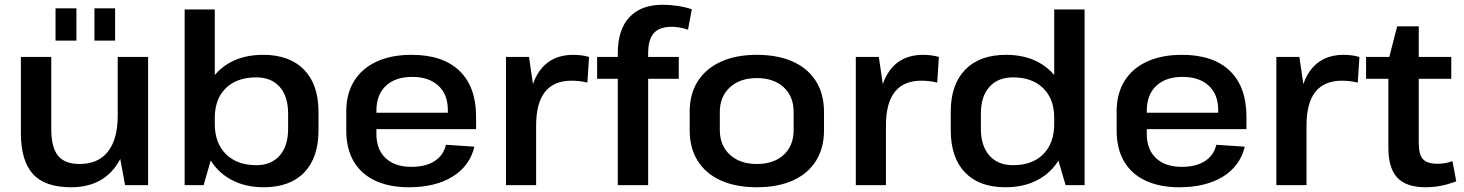

<svg xmlns="http://www.w3.org/2000/svg" viewBox="-20 -780 6169 809"><path d="M196 -236Q196 -159 224.5 -124Q253 -89 315 -89Q394 -89 435 -141.5Q476 -194 476 -293L525 -369V-301Q525 -151 461.5 -71Q398 9 279 9Q170 9 119 -46.5Q68 -102 68 -220V-540H196ZM604 0H507L476 -168V-540H604ZM302 -745V-609H214V-745ZM465 -745V-609H378V-745Z M1091 9Q1013 9 954 -23Q895 -55 862.5 -113Q830 -171 829 -249V-295Q830 -373 862 -430Q894 -487 952 -518Q1010 -549 1089 -549Q1200 -549 1261 -486.5Q1322 -424 1322 -309V-231Q1322 -116 1262 -53.5Q1202 9 1091 9ZM758 -740H885V-163L838 0H758ZM1060 -84Q1123 -84 1158.5 -124.5Q1194 -165 1194 -237V-301Q1194 -374 1158.5 -414Q1123 -454 1060 -454Q978 -454 931.5 -408.5Q885 -363 885 -283V-258Q885 -177 932 -130.5Q979 -84 1060 -84Z M1703 9Q1620 9 1560.5 -19Q1501 -47 1470 -100.5Q1439 -154 1439 -230V-310Q1439 -385 1472 -438.5Q1505 -492 1567 -520.5Q1629 -549 1714 -549Q1846 -549 1916 -481.5Q1986 -414 1986 -288V-236H1542V-305H1885L1867 -278V-316Q1867 -382 1827 -419Q1787 -456 1717 -456Q1646 -456 1606 -418.5Q1566 -381 1566 -313V-216Q1566 -150 1605 -113.5Q1644 -77 1713 -77Q1774 -77 1811.5 -101.5Q1849 -126 1859 -170L1979 -162Q1959 -80 1886.5 -35.5Q1814 9 1703 9Z M2112 -540H2209L2239 -335V0H2112ZM2206 -286Q2206 -416 2254.5 -482.5Q2303 -549 2395 -549Q2411 -549 2428 -547Q2445 -545 2462 -540L2455 -432Q2423 -440 2388 -440Q2314 -440 2276.5 -393Q2239 -346 2239 -251Z M2583 -555Q2583 -655 2632 -707.5Q2681 -760 2773 -760Q2802 -760 2835.5 -755Q2869 -750 2895 -741L2879 -655Q2861 -661 2844 -664Q2827 -667 2810 -667Q2759 -667 2735 -640.5Q2711 -614 2711 -555V0H2583ZM2496 -540H2840V-448H2496Z M3169 9Q3081 9 3017.5 -19.5Q2954 -48 2920 -102Q2886 -156 2886 -231V-309Q2886 -384 2920 -437.5Q2954 -491 3017.5 -520Q3081 -549 3169 -549Q3257 -549 3320.5 -520.5Q3384 -492 3418 -438Q3452 -384 3452 -309V-231Q3452 -156 3418 -102Q3384 -48 3320.5 -19.5Q3257 9 3169 9ZM3169 -89Q3240 -89 3282 -127.5Q3324 -166 3324 -232V-308Q3324 -374 3282 -412.5Q3240 -451 3169 -451Q3098 -451 3055.5 -412Q3013 -373 3013 -308V-232Q3013 -167 3055.5 -128Q3098 -89 3169 -89Z M3586 -540H3683L3713 -335V0H3586ZM3680 -286Q3680 -416 3728.5 -482.5Q3777 -549 3869 -549Q3885 -549 3902 -547Q3919 -545 3936 -540L3929 -432Q3897 -440 3862 -440Q3788 -440 3750.5 -393Q3713 -346 3713 -251Z M4216 9Q4106 9 4046 -53.5Q3986 -116 3986 -231V-309Q3986 -424 4047 -486.5Q4108 -549 4219 -549Q4297 -549 4355 -518Q4413 -487 4445.5 -430Q4478 -373 4478 -295V-249Q4478 -171 4445.5 -113Q4413 -55 4354.5 -23Q4296 9 4216 9ZM4248 -84Q4330 -84 4376 -130.5Q4422 -177 4422 -258V-283Q4422 -363 4375.5 -408.5Q4329 -454 4248 -454Q4185 -454 4149 -414Q4113 -374 4113 -301V-237Q4113 -165 4149 -124.5Q4185 -84 4248 -84ZM4422 -163V-740H4550V0H4470Z M4949 9Q4866 9 4806.5 -19Q4747 -47 4716 -100.5Q4685 -154 4685 -230V-310Q4685 -385 4718 -438.5Q4751 -492 4813 -520.5Q4875 -549 4960 -549Q5092 -549 5162 -481.5Q5232 -414 5232 -288V-236H4788V-305H5131L5113 -278V-316Q5113 -382 5073 -419Q5033 -456 4963 -456Q4892 -456 4852 -418.5Q4812 -381 4812 -313V-216Q4812 -150 4851 -113.5Q4890 -77 4959 -77Q5020 -77 5057.5 -101.5Q5095 -126 5105 -170L5225 -162Q5205 -80 5132.5 -35.5Q5060 9 4949 9Z M5358 -540H5455L5485 -335V0H5358ZM5452 -286Q5452 -416 5500.5 -482.5Q5549 -549 5641 -549Q5657 -549 5674 -547Q5691 -545 5708 -540L5701 -432Q5669 -440 5634 -440Q5560 -440 5522.5 -393Q5485 -346 5485 -251Z M5987 9Q5905 9 5867.5 -31.5Q5830 -72 5830 -157V-525L5867 -669H5958V-178Q5958 -129 5975.5 -109.5Q5993 -90 6037 -90Q6052 -90 6068 -92.5Q6084 -95 6100 -101L6116 -16Q6098 -9 6076.5 -3Q6055 3 6032 6Q6009 9 5987 9ZM5736 -540H6095V-448H5736Z"/></svg>

Font: Pathway Extreme 12pt SemiBold
Style: Regular
Weight: 600
Version: Version 1.001;gftools[0.9.26]